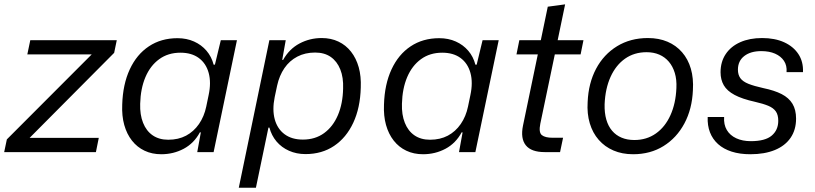

<svg xmlns="http://www.w3.org/2000/svg" viewBox="-45 -713 3818 900"><path d="M-25.4 0 -12.9 -59.6 385 -458.1H83.1L97 -524.7H502.4L490.1 -465.3L93.7 -66.6H418L404.6 0Z M711.1 10Q667.4 10 632.6 -6.6Q597.7 -23.1 573.5 -54Q549.3 -84.9 537.4 -127.4Q525.6 -169.9 527.9 -222.4Q530.7 -317.6 563.2 -387.7Q595.7 -457.9 653 -495.9Q710.3 -534 787 -534Q829.9 -534 864.6 -518.4Q899.3 -502.9 923 -475.1Q946.7 -447.4 956.4 -409.9H962.4L990.1 -524.7H1065.7L956.3 0H879.6L896.4 -92.4L892 -92.7Q864.4 -41.3 816.1 -15.6Q767.9 10 711.1 10ZM743.6 -58Q791.1 -58 827.2 -77.1Q863.3 -96.3 887.7 -131.6Q912.1 -167 921.7 -213.1L932.9 -267Q945.6 -326.1 933.2 -371.1Q920.9 -416 887.1 -441Q853.3 -466 800.9 -466Q743 -466 701.3 -435.6Q659.6 -405.3 636.7 -351.5Q613.9 -297.7 612.1 -226.7Q610.4 -175.6 625.6 -137.4Q640.7 -99.3 670.7 -78.6Q700.7 -58 743.6 -58Z M1074.3 167 1217.7 -524.7H1294.4L1277.9 -432.3L1282 -432Q1310.6 -483.4 1358.9 -509.1Q1407.1 -534.7 1462.9 -534.7Q1506.6 -534.7 1541.4 -518.1Q1576.3 -501.6 1600.5 -470.7Q1624.7 -439.9 1636.6 -397.4Q1648.4 -354.9 1646.1 -302.3Q1643.6 -207.4 1610.9 -137.5Q1578.3 -67.6 1521.1 -29.1Q1464 9.3 1387 9.3Q1344.9 9.3 1309.8 -6.3Q1274.7 -21.9 1251.1 -49.9Q1227.6 -78 1217.9 -114.9H1213.3L1154.6 167ZM1374.6 -58.7Q1432.7 -58.7 1474.3 -89.1Q1515.9 -119.4 1538.9 -173.2Q1561.9 -227 1563.3 -298Q1565.3 -349.9 1550.1 -387.6Q1535 -425.4 1505.4 -446.1Q1475.7 -466.7 1432.1 -466.7Q1385.3 -466.7 1348.7 -447.6Q1312.1 -428.4 1288.2 -393.6Q1264.3 -358.7 1254 -311.6L1242.6 -257.7Q1230.6 -198.6 1242.9 -153.6Q1255.3 -108.7 1289.1 -83.7Q1322.9 -58.7 1374.6 -58.7Z M1938.1 10Q1894.4 10 1859.6 -6.6Q1824.7 -23.1 1800.5 -54Q1776.3 -84.9 1764.4 -127.4Q1752.6 -169.9 1754.9 -222.4Q1757.7 -317.6 1790.2 -387.7Q1822.7 -457.9 1880 -495.9Q1937.3 -534 2014 -534Q2056.9 -534 2091.6 -518.4Q2126.3 -502.9 2150 -475.1Q2173.7 -447.4 2183.4 -409.9H2189.4L2217.1 -524.7H2292.7L2183.3 0H2106.6L2123.4 -92.4L2119 -92.7Q2091.4 -41.3 2043.1 -15.6Q1994.9 10 1938.1 10ZM1970.6 -58Q2018.1 -58 2054.2 -77.1Q2090.3 -96.3 2114.7 -131.6Q2139.1 -167 2148.7 -213.1L2159.9 -267Q2172.6 -326.1 2160.2 -371.1Q2147.9 -416 2114.1 -441Q2080.3 -466 2027.9 -466Q1970 -466 1928.3 -435.6Q1886.6 -405.3 1863.7 -351.5Q1840.9 -297.7 1839.1 -226.7Q1837.4 -175.6 1852.6 -137.4Q1867.7 -99.3 1897.7 -78.6Q1927.7 -58 1970.6 -58Z M2508.4 0Q2445.4 0 2419.8 -31.9Q2394.1 -63.9 2406.6 -124.6L2476 -458.1H2376L2389.4 -524.7H2490.1L2522.7 -681.6L2604 -692.6L2569.1 -524.7H2690L2676.6 -458.1H2555.7L2487.7 -133Q2479.4 -92 2495 -79.6Q2510.6 -67.3 2545.1 -67.3H2594.4L2580.3 0Z M2922.6 10Q2871.4 10 2830.6 -7.6Q2789.7 -25.1 2761.4 -57.6Q2733 -90 2719.6 -135Q2706.1 -180 2709.6 -234.9Q2713.3 -323 2749.1 -390.6Q2785 -458.1 2847.6 -496.4Q2910.3 -534.7 2992.1 -534.7Q3043.3 -534.7 3083.8 -517.5Q3124.3 -500.3 3152.3 -468Q3180.3 -435.7 3193.4 -390.9Q3206.4 -346 3203 -290.4Q3199.3 -202 3163.1 -134.3Q3126.9 -66.6 3065.2 -28.3Q3003.6 10 2922.6 10ZM2928.3 -56.7Q2986.3 -56.7 3029.6 -87.4Q3072.9 -118 3097.7 -173Q3122.6 -228 3125.6 -300.1Q3127.6 -339.9 3118.1 -371.1Q3108.6 -402.3 3090.1 -423.9Q3071.6 -445.6 3045.4 -456.9Q3019.1 -468.3 2985.7 -468.3Q2928 -468.3 2884.9 -438Q2841.9 -407.7 2817 -352.7Q2792.1 -297.7 2789.1 -224.1Q2788.1 -183.7 2797.1 -152.5Q2806.1 -121.3 2824.3 -100Q2842.4 -78.7 2868.8 -67.7Q2895.1 -56.7 2928.3 -56.7Z M3472.3 10Q3422.7 10 3384.6 -2.3Q3346.4 -14.6 3320.9 -37.6Q3295.3 -60.7 3282.9 -92.9Q3270.6 -125.1 3272.3 -164.7H3349.3Q3346.9 -129.1 3361.9 -103.7Q3377 -78.3 3406.2 -64.8Q3435.4 -51.3 3474.4 -51.3Q3541.9 -51.3 3572.5 -77.4Q3603.1 -103.4 3603.1 -146.9Q3603.1 -174.3 3591.8 -190.6Q3580.4 -207 3556.3 -217.1Q3532.1 -227.1 3494.3 -235.7Q3433.7 -249.1 3398.3 -268.1Q3362.9 -287.1 3347.7 -313.4Q3332.6 -339.7 3332.6 -374.1Q3332.6 -423.3 3356.8 -459.5Q3381 -495.7 3424.9 -515.2Q3468.7 -534.7 3527.3 -534.7Q3587.1 -534.7 3630.6 -514.9Q3674 -495.1 3697.5 -459.5Q3721 -423.9 3719 -375H3642Q3644.4 -405.9 3629.9 -427.7Q3615.3 -449.6 3588.1 -461.5Q3561 -473.4 3523.4 -473.4Q3473.6 -473.4 3443.8 -450.4Q3414 -427.3 3414 -386.4Q3414 -362.6 3425.4 -346.6Q3436.9 -330.7 3463.3 -320.1Q3489.7 -309.6 3533 -300Q3585 -289.3 3619 -271.9Q3653 -254.4 3669.8 -226.4Q3686.6 -198.4 3686.6 -157Q3686.6 -104.4 3660.8 -66.9Q3635 -29.4 3586.9 -9.7Q3538.9 10 3472.3 10Z"/></svg>

Font: Mona Sans ExtraLight
Style: Italic
Weight: 200
Italic angle: -11.6951°
Designer: Deni Anggara
Foundry: GitHub
Version: Version 2.000